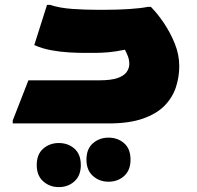

<svg xmlns="http://www.w3.org/2000/svg" viewBox="-20 -504 804 784"><path d="M32 -12 96 -176H384Q434 -176 460.5 -185.5Q487 -195 497.5 -210.5Q508 -226 508 -242Q508 -260 502 -275Q496 -290 490 -301Q451 -293 422 -290.5Q393 -288 364 -288H324Q299 -288 262.5 -290Q226 -292 188.5 -299Q151 -306 120 -320L172 -484H184Q225 -471 276 -467.5Q327 -464 376 -464H408Q459 -464 506.5 -467Q554 -470 584 -476H596Q622 -450 648.5 -411Q675 -372 693.5 -326.5Q712 -281 712 -234Q712 -189 698 -147Q684 -105 651.5 -72Q619 -39 563 -19.5Q507 0 424 0H32ZM333 148Q333 104 359.5 81Q386 58 423 58Q461 58 487 81Q513 104 513 148Q513 191 487 214.5Q461 238 423 238Q386 238 359.5 214.5Q333 191 333 148ZM130 170Q130 126 156.5 103Q183 80 220 80Q258 80 284 103Q310 126 310 170Q310 213 284 236.5Q258 260 220 260Q183 260 156.5 236.5Q130 213 130 170Z"/></svg>

Font: Kufam Black
Style: Italic
Weight: 900
Italic angle: -11°
Designer: Artur Schmal
Foundry: Original Type
Version: Version 1.301; ttfautohint (v1.8.3)